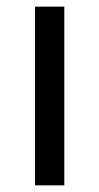

<svg xmlns="http://www.w3.org/2000/svg" viewBox="-20 -556 298 576"><path d="M172.9 0H85V-536.1H172.9Z"/></svg>

Font: NotoPenekeko
Style: Regular
Weight: 400
Designer: Monotype Design team
Foundry: Monotype Imaging Inc.
Version: Version 1.04